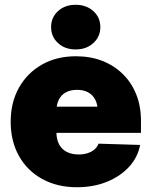

<svg xmlns="http://www.w3.org/2000/svg" viewBox="-20 -767 628 798"><path d="M299.8 11.2Q218.3 11.2 155.8 -22.9Q93.3 -57.1 58.8 -118.7Q24.4 -180.2 24.4 -260.7Q24.4 -341.3 58.8 -402.6Q93.3 -463.9 154.3 -498.5Q215.3 -533.2 295.4 -533.2Q356 -533.2 405.3 -513.9Q454.6 -494.6 490.7 -459Q526.9 -423.3 546.4 -374.3Q565.9 -325.2 565.9 -265.1V-214.8H82.5V-323.7H476.6L386.2 -303.7Q386.2 -332.5 376 -352.5Q365.7 -372.6 346.7 -383.1Q327.6 -393.6 300.3 -393.6Q272.9 -393.6 253.7 -383.1Q234.4 -372.6 224.4 -352.5Q214.4 -332.5 214.4 -303.7V-219.2Q214.4 -189 225.3 -167.7Q236.3 -146.5 257.3 -135.7Q278.3 -125 306.6 -125Q327.6 -125 344.2 -130.4Q360.8 -135.7 372.6 -145.8Q384.3 -155.8 389.6 -169.9L562.5 -164.6Q552.2 -112.3 515.9 -73Q479.5 -33.7 423.8 -11.2Q368.2 11.2 299.8 11.2ZM294.4 -561.5Q250 -561.5 221.2 -587.9Q192.4 -614.3 192.4 -654.3Q192.4 -694.8 221.2 -720.9Q250 -747.1 294.4 -747.1Q338.9 -747.1 367.9 -720.9Q397 -694.8 397 -654.3Q397 -614.3 367.9 -587.9Q338.9 -561.5 294.4 -561.5Z"/></svg>

Font: Inter 28pt Black
Style: Regular
Weight: 900
Designer: Rasmus Andersson
Foundry: rsms
Version: Version 4.001;git-66647c0bb